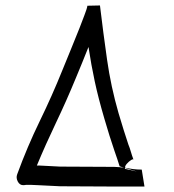

<svg xmlns="http://www.w3.org/2000/svg" viewBox="-20 -681 636 703"><path d="M499 -60 509 2H398Q349 2 299.5 1.5Q250 1 200 1Q180 0 159.5 -1Q139 -2 119 -3Q107 -4 96 -4Q85 -4 74 -4Q75 -4 72 -3.5Q69 -3 65 -3Q52 -3 45 -16.5Q38 -30 43 -43Q80 -144 125.5 -237.5Q171 -331 208 -423Q225 -464 240.5 -502.5Q256 -541 271 -578L289 -625Q293 -636 296 -644.5Q299 -653 300 -660L346 -661Q358 -561 372 -462.5Q386 -364 414 -267Q425 -230 433 -204.5Q441 -179 450 -152Q455 -140 459 -126Q463 -112 469 -96Q468 -100 460 -95Q452 -90 444.5 -81.5Q437 -73 438 -67Q452 -64 467 -62Q482 -60 499 -60ZM398 -70Q408 -70 416.5 -69Q425 -68 434 -67L418 -72Q414 -84 409.5 -98.5Q405 -113 399 -129Q389 -158 380.5 -185.5Q372 -213 362 -247Q340 -322 327 -382.5Q314 -443 304 -509Q292 -479 280.5 -450.5Q269 -422 258 -396Q223 -311 185 -231.5Q147 -152 115 -75Q119 -75 122 -75Q142 -74 161.5 -73Q181 -72 200 -71Q250 -71 299.5 -70.5Q349 -70 398 -70ZM437 -63 481 -53 438 -66Z"/></svg>

Font: Syne
Style: Italic
Weight: 400
Italic angle: -9°
Designer: Lucas Descroix
Foundry: Bonjour Monde
Version: Version 2.000; ttfautohint (v1.8.3)